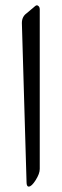

<svg xmlns="http://www.w3.org/2000/svg" viewBox="-20 -687 232 724"><path d="M129.9 -651.9V-49.8Q129.9 -32.2 114.5 -7.8Q99.1 16.6 88.4 16.6Q80.1 16.6 80.1 0L62.5 -600.1Q62.5 -624 80.1 -636.7L110.8 -662.6Q117.2 -668.5 121.6 -666.5Q129.9 -662.6 129.9 -651.9Z"/></svg>

Font: Nika
Style: Regular
Weight: 400
Designer: Mohammad Saleh Souzanchi
Foundry: http://font-store.ir
Version: Version:1.0.0;RFB:1.2.5;Building:2016-05-25 11:08:22.297533